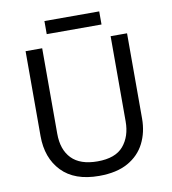

<svg xmlns="http://www.w3.org/2000/svg" viewBox="-93 -935 916 1025"><g transform="rotate(-10 365.5 -422.5)"><path d="M640 -252Q640 -178 610 -118.5Q580 -59 518.5 -24.5Q457 10 362 10Q229 10 159.5 -62.5Q90 -135 90 -254V-714H180V-251Q180 -164 226.5 -116Q273 -68 367 -68Q464 -68 507.5 -119.5Q551 -171 551 -252V-714H640ZM514 -855V-784H217V-855Z"/></g></svg>

Font: Noto Sans Syriac Eastern
Style: Regular
Weight: 400
Designer: Patrick Giasson and the Monotype Design Team
Foundry: Monotype Imaging Inc.
Version: Version 3.001; ttfautohint (v1.8.4.7-5d5b)